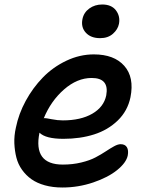

<svg xmlns="http://www.w3.org/2000/svg" viewBox="-20 -771 646 855"><path d="M425.8 -601.1Q384.3 -601.1 362.1 -625.5Q339.8 -649.9 347.2 -686Q353 -715.3 377.7 -733.2Q402.3 -751 435.1 -751Q476.6 -751 496.3 -724.9Q516.1 -698.7 509.8 -665Q504.9 -640.1 482.9 -620.6Q460.9 -601.1 425.8 -601.1ZM257.8 64Q214.8 64 179.7 54.2Q144.5 44.4 120.1 27.1Q95.7 9.8 78.1 -14.9Q60.5 -39.6 53 -69.1Q45.4 -98.6 43.9 -132.6Q42.5 -166.5 50.8 -203.1Q63 -263.7 94.5 -321.8Q126 -379.9 170.9 -426Q215.8 -472.2 275.4 -500.5Q335 -528.8 397.9 -528.8Q488.3 -528.8 533.4 -477.8Q578.6 -426.8 561 -337.9Q548.3 -276.9 504.4 -234.4Q460.4 -191.9 398.9 -172.4Q337.4 -152.8 262.2 -152.8Q183.1 -152.8 155.8 -180.2Q127 -38.1 259.8 -38.1Q303.7 -38.1 341.8 -47.4Q379.9 -56.6 405.3 -70.1Q430.7 -83.5 450.9 -96.9Q471.2 -110.4 488 -119.6Q504.9 -128.9 517.1 -128.9Q537.1 -128.9 545.2 -115.2Q553.2 -101.6 548.8 -78.1Q542 -46.4 501.7 -13.7Q461.4 19 395 41.5Q328.6 64 257.8 64ZM178.2 -245.1Q185.1 -245.1 210.7 -240Q236.3 -234.9 259.8 -234.9Q339.4 -234.9 390.9 -264.6Q442.4 -294.4 453.1 -346.2Q467.3 -423.8 388.2 -423.8Q323.7 -423.8 265.1 -372.6Q206.5 -321.3 174.8 -244.1Z"/></svg>

Font: Shantell Sans Irregular Bouncy
Style: Italic
Weight: 500
Italic angle: -11.31°
Designer: Stephen Nixon, Anya Danilova, Shantell Martin
Foundry: Arrow Type
Version: Version 1.006;[9816181b4]